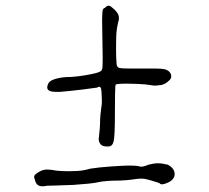

<svg xmlns="http://www.w3.org/2000/svg" viewBox="-20 -682 734 675"><path d="M348 -654Q356 -662 361 -662Q362 -662 366 -661Q370 -660 384 -647Q394 -636 396 -630.5Q398 -625 398 -619Q398 -617 398 -614Q389 -581 388.5 -550.5Q388 -520 388 -509Q388 -476 390 -456Q391 -445 400.5 -443Q410 -441 442 -441H526Q546 -441 556.5 -439Q567 -437 574 -431Q582 -423 582 -415Q582 -414 581.5 -409Q581 -404 569.5 -394.5Q558 -385 546 -383Q537 -382 531.5 -381.5Q526 -381 524 -381Q519 -381 515 -382Q493 -386 463 -387Q433 -388 423 -388Q396 -388 387 -385Q385 -383 384.5 -353.5Q384 -324 384 -282Q384 -203 379.5 -185Q375 -167 361 -167Q358 -167 356 -167Q340 -167 333.5 -175Q327 -183 327 -194Q327 -198 328 -203Q329 -211 330.5 -227Q332 -243 332 -263Q333 -279 335 -294.5Q337 -310 338 -318Q338 -324 338 -335Q338 -346 337 -357Q336 -372 333.5 -374.5Q331 -377 329 -377Q326 -377 321 -374Q308 -372 272 -367.5Q236 -363 191 -359Q184 -359 178 -359Q161 -359 153.5 -363Q146 -367 146 -375Q146 -379 148 -384Q151 -396 168.5 -402.5Q186 -409 212 -411Q242 -411 283 -418Q324 -425 333 -431Q340 -434 340.5 -449.5Q341 -465 341 -478Q341 -502 340 -544Q339 -584 339 -608Q339 -625 340 -639Q341 -653 348 -654ZM502 -103Q521 -108 535.5 -108Q550 -108 570 -103Q594 -90 594 -70Q594 -50 568 -39Q558 -35 554 -34.5Q550 -34 549 -34Q545 -34 543 -36Q542 -38 531 -41.5Q520 -45 506 -49Q490 -54 477.5 -54Q465 -54 453 -52Q442 -50 423 -48.5Q404 -47 388 -47Q372 -47 354.5 -45.5Q337 -44 328 -42Q317 -39 292.5 -36.5Q268 -34 239 -32Q209 -31 183 -30Q157 -29 146 -29Q136 -27 129 -27Q120 -27 113 -31.5Q106 -36 102 -52Q100 -57 100 -60Q100 -64 103 -67.5Q106 -71 116 -77Q125 -83 133 -84.5Q141 -86 146 -86Q158 -86 179 -82Q201 -80 222 -80Q232 -80 252.5 -81Q273 -82 297 -89Q328 -94 373 -97Q418 -100 436 -100Q461 -100 470 -97Q473 -96 476 -96Q486 -96 502 -103Z"/></svg>

Font: ToneOZ-Tsuipita-TC
Style: Tsuipita-TC
Weight: 400
Designer: :Jeffrey Xuan (Chih-Lin Hsuan)  :
Foundry: jeffreyx@gmail.com, cjkFonts.io
Version: Version 0.24071